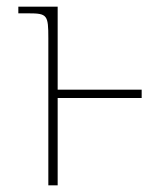

<svg xmlns="http://www.w3.org/2000/svg" viewBox="-20 -556 486 576"><path d="M125 -441V0H153V-262H405V-287H153V-536H35V-516H65C122 -516 125 -511 125 -441Z"/></svg>

Font: Noto Serif SemiCondensed Thin
Style: Regular
Weight: 100
Width: 4
Designer: Monotype Design Team
Foundry: Monotype Imaging Inc.
Version: Version 2.015